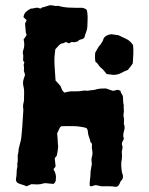

<svg xmlns="http://www.w3.org/2000/svg" viewBox="-20 -700 572 736"><path d="M457 -218Q458 -214 457.5 -208Q457 -202 455 -197Q453 -190 452.5 -182.5Q452 -175 455 -168L448 -154Q448 -153 447.5 -151Q447 -149 447 -147Q452 -135 448 -125Q447 -123 447 -120.5Q447 -118 447 -116Q448 -106 447.5 -97Q447 -88 445 -78Q444 -58 448 -37Q449 -34 450 -32Q451 -30 451 -28Q453 -16 446 -9Q442 -6 438 5Q433 17 422 16Q411 14 399.5 14Q388 14 377 14Q370 15 363.5 13Q357 11 350 10Q343 9 337.5 12Q332 15 324 13Q323 1 325 -12Q327 -25 327 -37Q327 -45 329 -53.5Q331 -62 332 -70Q332 -76 331 -83Q330 -90 332 -98Q335 -106 334.5 -115Q334 -124 332 -132Q332 -138 332.5 -144.5Q333 -151 327 -155Q325 -166 321 -175.5Q317 -185 317 -195Q316 -200 315 -204Q314 -208 309 -210Q286 -216 262 -216.5Q238 -217 215 -216Q211 -213 210 -211.5Q209 -210 208 -208Q206 -203 203.5 -198Q201 -193 199 -189Q200 -183 200 -177.5Q200 -172 201 -166Q201 -162 201.5 -156.5Q202 -151 202 -146Q204 -141 201.5 -124.5Q199 -108 197 -102Q195 -100 194 -99Q193 -98 191 -95L190 -91Q191 -84 191.5 -78Q192 -72 193 -64Q193 -60 190 -57.5Q187 -55 185 -51Q197 -33 194 -12Q194 -1 185 5Q180 5 174 4Q168 3 163 3Q155 1 147 3Q135 7 123.5 7Q112 7 100 6Q96 8 91.5 10Q87 12 82 14Q73 10 64 7.5Q55 5 47 1Q41 -5 41 -12Q44 -27 44 -44Q44 -51 46 -57.5Q48 -64 46 -71Q48 -79 48 -85Q48 -91 48 -98Q47 -104 49 -110Q51 -116 51 -123Q51 -129 53 -135Q55 -141 56 -147Q61 -163 62 -176Q66 -215 68 -255Q68 -262 69 -269.5Q70 -277 69 -284Q68 -290 68.5 -296Q69 -302 71 -309Q72 -312 72 -319Q72 -332 72.5 -344.5Q73 -357 70 -369Q66 -383 71 -398Q73 -405 76 -413L71 -431Q73 -432 72 -440.5Q71 -449 71 -450Q70 -453 72.5 -457.5Q75 -462 69 -466Q68 -473 69 -480Q70 -487 68 -494Q67 -497 67.5 -500.5Q68 -504 69 -507Q76 -525 71 -547Q70 -552 74 -553L82 -566L79 -575L76 -610Q78 -613 79.5 -616.5Q81 -620 82 -623Q79 -626 76 -628.5Q73 -631 70 -634Q72 -648 80 -655Q88 -662 98 -667Q106 -667 115 -669.5Q124 -672 132 -668Q136 -667 137.5 -668Q139 -669 140 -670L141 -672H145L148 -673Q156 -675 160 -676.5Q164 -678 171 -680Q181 -680 193 -677Q197 -677 201 -677.5Q205 -678 209 -676Q225 -672 241 -671Q257 -670 273 -670H296Q300 -669 304.5 -667.5Q309 -666 313 -661Q316 -648 316 -632.5Q316 -617 315 -601Q315 -589 310.5 -578Q306 -567 304 -557Q299 -550 291 -549Q283 -548 278 -541Q275 -541 272 -540Q269 -539 266 -538Q264 -538 261.5 -538.5Q259 -539 255 -539Q252 -538 244 -534Q237 -538 230 -539Q228 -535 223 -534.5Q218 -534 213 -532Q207 -528 202 -522Q197 -516 192 -511Q190 -497 189 -484Q188 -471 189 -450Q190 -429 193 -391Q198 -386 203 -380.5Q208 -375 212 -370Q215 -363 217.5 -356.5Q220 -350 227 -345Q233 -347 239.5 -348Q246 -349 252 -350H275Q286 -350 296 -352Q306 -354 316 -352Q325 -354 333.5 -354.5Q342 -355 351 -358Q359 -360 368 -360.5Q377 -361 386 -361L412 -352Q419 -352 425 -354.5Q431 -357 437 -354Q442 -353 442.5 -349.5Q443 -346 444 -344Q446 -341 447.5 -338.5Q449 -336 451 -332Q452 -324 452 -315Q452 -306 454 -298Q455 -297 454.5 -295Q454 -293 454 -292Q454 -287 454.5 -282Q455 -277 455 -273Q454 -268 453.5 -262Q453 -256 454 -251Q456 -246 455.5 -241Q455 -236 455 -231Q454 -228 455 -225Q456 -222 457 -218ZM490 -527Q492 -509 491 -491.5Q490 -474 489 -457Q480 -443 470 -432Q457 -427 444 -420Q431 -413 414 -413Q410 -414 403 -414.5Q396 -415 389 -416Q384 -422 378.5 -429Q373 -436 367 -440Q361 -445 357 -452Q353 -459 346 -463Q343 -478 345 -498Q350 -506 354 -514Q358 -522 365 -529Q368 -534 371.5 -539Q375 -544 376 -549Q378 -556 384 -560.5Q390 -565 397 -567Q401 -568 405 -568.5Q409 -569 413 -568Q418 -567 422.5 -566.5Q427 -566 434 -565Q448 -558 463.5 -551Q479 -544 490 -527Z"/></svg>

Font: Darumadrop One
Style: Regular
Weight: 400
Version: Version 1.000